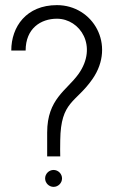

<svg xmlns="http://www.w3.org/2000/svg" viewBox="-20 -729 443 749"><path d="M215 -119C215 -170 214 -117 215 -182C217 -336 276 -327 341 -421C433 -554 343 -709 202 -709C83 -709 24 -625 24 -532H80C80 -618 139 -656 202 -656C293 -656 363 -548 286 -440C240 -376 164 -343 164 -212V-119ZM189 0C207 0 222 -15 222 -33C222 -51 207 -66 189 -66C171 -66 156 -51 156 -33C156 -15 171 0 189 0Z"/></svg>

Font: Advent Pro
Style: Regular
Weight: 400
Designer: Andreas Kalpakidis
Foundry: Andreas Kalpakidis
Version: Version 2.002 2008